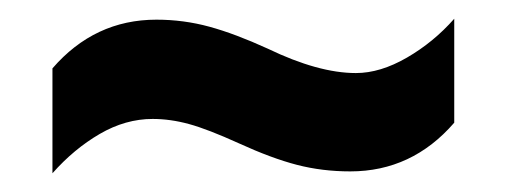

<svg xmlns="http://www.w3.org/2000/svg" viewBox="-20 -455 541 205"><path d="M235 -302Q202 -317 182 -322.5Q162 -328 143 -328Q114 -328 86.5 -312Q59 -296 36 -270V-382Q81 -434 147 -434Q176 -434 203.5 -426.5Q231 -419 266 -403Q320 -377 360 -377Q386 -377 414.5 -393.5Q443 -410 465 -435V-324Q420 -272 354 -272Q324 -272 297 -279Q270 -286 235 -302Z"/></svg>

Font: Noto Sans Tamil Condensed
Style: Bold
Weight: 700
Width: 3
Designer: Jelle Bosma - Monotype Design Team
Foundry: Monotype Imaging Inc.
Version: Version 2.004; ttfautohint (v1.8.4.7-5d5b)